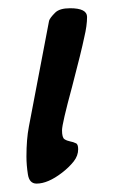

<svg xmlns="http://www.w3.org/2000/svg" viewBox="-20 -432 280 464"><path d="M183.6 -341.8Q176.8 -308.6 154.3 -222.7Q129.9 -132.8 129.9 -117.2Q129.9 -99.6 135.7 -95.7Q141.6 -91.8 149.4 -90.3Q157.2 -88.9 163.1 -85.9Q168.9 -84 168.9 -71.3Q168.9 -55.7 158.2 -42Q146.5 -27.3 129.9 -14.6Q95.7 11.7 68.4 11.7Q50.8 11.7 47.4 -10.7Q43.9 -33.2 43.9 -53.7Q43.9 -95.7 49.8 -126L98.6 -381.8Q100.6 -388.7 113.3 -401.4Q124 -412.1 149.4 -412.1Q190.4 -412.1 190.4 -391.1Q190.4 -370.1 183.6 -341.8Z"/></svg>

Font: Menaion Unicode
Style: Regular
Weight: 400
Designer: Aleksandr Andreev
Foundry: Ponomar Technologies, Inc.
Version: 2.0